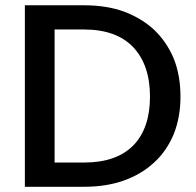

<svg xmlns="http://www.w3.org/2000/svg" viewBox="-20 -715 749 735"><path d="M301.8 -694.8Q387.2 -694.8 454.1 -670.9Q522.5 -645 569.8 -601.1Q618.2 -554.7 645 -491.2Q670.9 -426.3 670.9 -345.2Q670.9 -266.1 645 -201.2Q617.2 -135.3 569.8 -92.8Q521.5 -47.9 454.1 -23.9Q387.2 0 301.8 0H75.2V-694.8ZM189 -92.8H301.8Q426.3 -92.8 491.2 -159.2Q554.2 -225.1 554.2 -345.2Q554.2 -465.8 490.2 -534.2Q425.3 -602.1 301.8 -602.1H189Z"/></svg>

Font: PoppinsZ Medium
Style: Regular
Weight: 500
Designer: Ninad Kale (Devanagari), Jonny Pinhorn (Latin)
Foundry: Indian Type Foundry
Version: Version 3.002;FEAKit 1.0